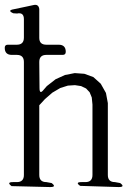

<svg xmlns="http://www.w3.org/2000/svg" viewBox="-45 -797 565 793"><path d="M146.5 -570.3Q117.2 -570.3 117.2 -541L118.2 -433.6Q118.2 -404.3 135.7 -426.8L148.4 -441.4L184.6 -469.7L223.6 -487.3L263.7 -495.1L303.7 -492.2L340.8 -478.5L371.1 -451.2L392.6 -413.1L400.4 -371.1V-74.2Q400.4 -44.9 429.7 -44.9L451.2 -41Q473.6 -24.4 445.3 -24.4L286.1 -29.3Q263.7 -44.9 292 -44.9H307.6Q336.9 -44.9 336.9 -74.2V-365.2L334 -394.5L325.2 -416L310.5 -431.6L290 -441.4L264.6 -445.3L235.4 -443.4L204.1 -433.6L170.9 -414.1L140.6 -387.7L117.2 -362.3V-74.2Q117.2 -44.9 146.5 -44.9L168 -41Q190.4 -24.4 162.1 -24.4L2.9 -28.3Q-19.5 -44.9 8.8 -44.9H24.4Q53.7 -44.9 53.7 -74.2V-541Q53.7 -570.3 24.4 -570.3H3.9Q-25.4 -570.3 -25.4 -599.6Q-25.4 -612.3 -12.7 -612.3H24.4Q53.7 -612.3 53.7 -641.6V-717.8Q53.7 -747.1 25.4 -741.2L9.8 -742.2Q-16.6 -753.9 11.7 -758.8L62.5 -769.5L94.7 -776.4Q114.3 -780.3 117.2 -759.8V-640.6Q117.2 -612.3 146.5 -612.3H197.3Q226.6 -612.3 226.6 -583Q226.6 -570.3 213.9 -570.3Z"/></svg>

Font: B2 Hana
Style: Regular
Weight: 500
Version: 2020-08-05; (max)